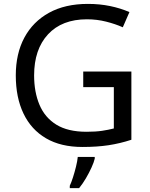

<svg xmlns="http://www.w3.org/2000/svg" viewBox="-20 -744 768 985"><path d="M407 -377H654V-27Q596 -8 537 1Q478 10 403 10Q292 10 216 -34.5Q140 -79 100.5 -161.5Q61 -244 61 -357Q61 -469 105 -551Q149 -633 231.5 -678.5Q314 -724 431 -724Q491 -724 544.5 -713Q598 -702 644 -682L610 -604Q572 -621 524.5 -633Q477 -645 426 -645Q298 -645 226.5 -568Q155 -491 155 -357Q155 -272 182.5 -206.5Q210 -141 269 -104.5Q328 -68 424 -68Q471 -68 504 -73Q537 -78 564 -85V-297H407ZM466 70Q462 88 449.5 115.5Q437 143 420.5 171Q404 199 386 221H338V209Q346 192 354.5 165.5Q363 139 370 110.5Q377 82 379 61H466Z"/></svg>

Font: Noto Sans Mongolian
Style: Regular
Weight: 400
Designer: Monotype Design Team
Foundry: Monotype Imaging Inc.
Version: Version 3.001; ttfautohint (v1.8.4.7-5d5b)